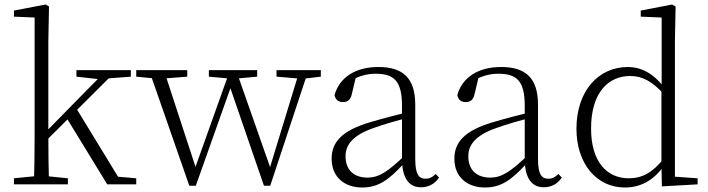

<svg xmlns="http://www.w3.org/2000/svg" viewBox="-20 -820 3149 854"><path d="M42 0H282V-27L173 -38H153L42 -27ZM131 0H198C196 -56 195 -157 195 -227V-637L198 -791L183 -800L42 -773V-746L134 -742V-226C134 -157 133 -56 131 0ZM166 -175 500 -508H454L311 -363L169 -218H166ZM457 0H586V-27L505 -34L317 -342L274 -299ZM320 -479 427 -467 445 -470 562 -479V-508H320Z M822 6H851L1011 -445L1017 -459H994L1154 6H1182L1352 -508H1313L1177 -63L1173 -49H1191L1030 -508H1003L845 -65L839 -49H859L709 -508H643ZM586 -479 680 -470H698L813 -479V-508H586ZM909 -479 1009 -470H1025L1124 -479V-508H909ZM1210 -479 1317 -470H1331L1407 -479V-508H1210Z M1591 14C1663 14 1709 -20 1773 -89H1792L1786 -134C1705 -55 1664 -30 1615 -30C1556 -30 1517 -62 1517 -125C1517 -175 1548 -217 1637 -249C1686 -267 1744 -283 1797 -297V-321C1743 -309 1682 -293 1625 -276C1501 -239 1455 -188 1455 -114C1455 -31 1514 14 1591 14ZM1853 13C1885 13 1913 -1 1933 -30L1918 -46C1902 -31 1890 -25 1873 -25C1843 -25 1827 -44 1827 -113V-354C1827 -473 1772 -522 1663 -522C1561 -522 1490 -476 1468 -397C1472 -377 1485 -366 1505 -366C1526 -366 1539 -375 1545 -402L1564 -482L1528 -454C1571 -481 1610 -492 1650 -492C1730 -492 1768 -463 1768 -350V-102C1771 -30 1797 13 1853 13Z M2137 14C2209 14 2255 -20 2319 -89H2338L2332 -134C2251 -55 2210 -30 2161 -30C2102 -30 2063 -62 2063 -125C2063 -175 2094 -217 2183 -249C2232 -267 2290 -283 2343 -297V-321C2289 -309 2228 -293 2171 -276C2047 -239 2001 -188 2001 -114C2001 -31 2060 14 2137 14ZM2399 13C2431 13 2459 -1 2479 -30L2464 -46C2448 -31 2436 -25 2419 -25C2389 -25 2373 -44 2373 -113V-354C2373 -473 2318 -522 2209 -522C2107 -522 2036 -476 2014 -397C2018 -377 2031 -366 2051 -366C2072 -366 2085 -375 2091 -402L2110 -482L2074 -454C2117 -481 2156 -492 2196 -492C2276 -492 2314 -463 2314 -350V-102C2317 -30 2343 13 2399 13Z M2759 14C2827 14 2887 -16 2933 -83H2942L2932 -114C2881 -51 2836 -27 2776 -27C2681 -27 2609 -99 2609 -248C2609 -411 2688 -482 2783 -482C2837 -482 2881 -458 2933 -401L2944 -431H2934C2884 -497 2827 -522 2773 -522C2643 -522 2544 -417 2544 -247C2544 -94 2632 14 2759 14ZM2924 9 3083 0V-27L2982 -34V-641L2985 -791L2970 -800L2830 -773V-746L2923 -742V-429L2922 -420V-92Z"/></svg>

Font: Source Han Serif TW VF
Style: Regular
Weight: 250
Designer: Ryoko NISHIZUKA 西塚涼子 (kana & ideographs); Frank Grießhammer (Latin, Greek & Cyrillic); Wenlong ZHANG 张文龙 (bopomofo); San
Foundry: Adobe
Version: Version 2.002;hotconv 1.1.0;makeotfexe 2.6.0